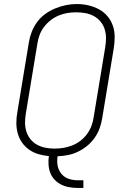

<svg xmlns="http://www.w3.org/2000/svg" viewBox="-20 -766 640 951"><path d="M367 165Q345 165 324 161.5Q303 158 284.5 149Q266 140 251.5 125Q237 110 229.5 91Q222 72 220.5 50.5Q219 29 222 7Q196 5 170.5 -2.5Q145 -10 124.5 -24.5Q104 -39 89.5 -59.5Q75 -80 68 -105Q61 -130 61 -157Q61 -184 66 -211L123 -556Q127 -582 137 -608Q147 -634 164 -657Q181 -680 204.5 -697Q228 -714 254 -724.5Q280 -735 306.5 -740.5Q333 -746 361 -746Q390 -746 418 -739.5Q446 -733 470 -720Q494 -707 512 -686Q530 -665 539 -638.5Q548 -612 548 -583Q548 -554 543 -524L486 -179Q482 -154 473 -129.5Q464 -105 448.5 -83Q433 -61 411.5 -43.5Q390 -26 366 -14.5Q342 -3 316.5 2Q291 7 265 8Q263 24 263.5 39.5Q264 55 269.5 69.5Q275 84 284.5 95.5Q294 107 307 114Q320 121 335.5 124Q351 127 367 127H393V165ZM249 -30Q272 -30 294 -33.5Q316 -37 337.5 -45.5Q359 -54 378 -68.5Q397 -83 411 -102Q425 -121 433 -142.5Q441 -164 444 -186L501 -531Q505 -554 505 -577Q505 -600 498.5 -621Q492 -642 478 -659Q464 -676 444.5 -686.5Q425 -697 403 -701Q381 -705 358 -705Q335 -705 313.5 -701.5Q292 -698 270.5 -689Q249 -680 230.5 -665.5Q212 -651 198 -632.5Q184 -614 176 -592.5Q168 -571 165 -549L108 -204Q104 -181 104 -158.5Q104 -136 110.5 -115Q117 -94 130.5 -77Q144 -60 163 -49.5Q182 -39 204 -34.5Q226 -30 249 -30Z"/></svg>

Font: Iosevka Curly XLtEx
Style: Italic
Weight: 200
Width: 7
Italic angle: -9°
Monospace: yes
Designer: Belleve Invis
Foundry: Belleve Invis
Version: Version 11.1.0; ttfautohint (v1.8.3)